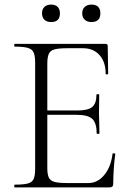

<svg xmlns="http://www.w3.org/2000/svg" viewBox="-20 -816 573 836"><path d="M457 0H44Q42 0 42 -6Q42 -12 44 -12Q82 -12 101 -17Q120 -22 126.5 -37Q133 -52 133 -81V-544Q133 -573 126.5 -587.5Q120 -602 101 -607.5Q82 -613 44 -613Q42 -613 42 -619Q42 -625 44 -625H440Q449 -625 449 -616L451 -495Q451 -492 445.5 -492Q440 -492 440 -495Q440 -547 413 -576.5Q386 -606 342 -606H273Q236 -606 217.5 -601Q199 -596 192.5 -581.5Q186 -567 186 -538V-85Q186 -57 192.5 -43Q199 -29 217.5 -24Q236 -19 273 -19H365Q405 -19 434 -54Q463 -89 470 -146Q470 -149 476 -148.5Q482 -148 482 -145Q478 -119 475.5 -82.5Q473 -46 473 -15Q473 0 457 0ZM401 -235Q401 -280 382 -298Q363 -316 315 -316H161V-335H318Q364 -335 382 -350.5Q400 -366 400 -404Q400 -406 406 -406Q412 -406 412 -404Q412 -375 411.5 -359Q411 -343 411 -325Q411 -303 412 -281.5Q413 -260 413 -235Q413 -233 407 -233Q401 -233 401 -235ZM203 -720Q184 -720 173.5 -730Q163 -740 163 -758Q163 -776 173.5 -786Q184 -796 203 -796Q221 -796 231 -786Q241 -776 241 -758Q241 -720 203 -720ZM378 -720Q360 -720 349 -730Q338 -740 338 -758Q338 -776 349 -786Q360 -796 378 -796Q417 -796 417 -758Q417 -720 378 -720Z"/></svg>

Font: Cormorant Garamond Light Light
Style: Regular
Weight: 300
Version: Version 4.001